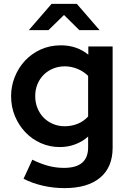

<svg xmlns="http://www.w3.org/2000/svg" viewBox="-20 -752 659 987"><path d="M37 0ZM288 4Q236 4 190.5 -16Q145 -36 111 -71.5Q77 -107 57 -154.5Q37 -202 37 -258Q37 -309 56 -356.5Q75 -404 108.5 -440Q142 -476 189 -497.5Q236 -519 293 -519Q375 -519 434 -471V-513H559V7Q559 108 494.5 161.5Q430 215 312 215Q254 215 200 202.5Q146 190 101 167Q112 143 123.5 118.5Q135 94 146 69Q189 90 228 100.5Q267 111 309 111Q433 111 433 6V-50Q404 -24 366.5 -10Q329 4 288 4ZM161 -258Q161 -225 172.5 -196.5Q184 -168 204 -147.5Q224 -127 252 -115Q280 -103 312 -103Q348 -103 379 -115.5Q410 -128 433 -153V-362Q410 -385 378 -398Q346 -411 313 -411Q281 -411 253 -399.5Q225 -388 204.5 -367.5Q184 -347 172.5 -319Q161 -291 161 -258ZM388 -597 309 -675 229 -597H128L245 -732H375L492 -597Z"/></svg>

Font: Rosa Sans SemiBold
Style: Regular
Weight: 600
Designer: Pentagram / MCKL
Foundry: Pentagram / MCKL
Version: Version 1.005;September 16, 2019;FontCreator 11.5.0.2425 64-